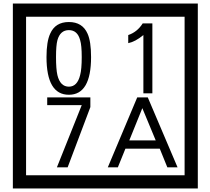

<svg xmlns="http://www.w3.org/2000/svg" viewBox="-20 -980 1195 1090"><path d="M1103 90H53V-960H1103ZM1028 15V-885H128V15ZM497 -656Q497 -442 371 -442Q244 -442 244 -656Q244 -744 265 -789Q294 -855 371 -855Q448 -855 477 -789Q497 -745 497 -656ZM444 -656Q444 -723 435 -752Q420 -809 371 -809Q322 -809 306 -752Q298 -723 298 -656Q298 -587 306 -553Q322 -488 371 -488Q419 -488 435 -554Q444 -587 444 -656ZM845 -450H794V-781Q748 -743 708 -735V-781Q759 -798 790 -847H845ZM493 -372 364 -30H303L444 -383H248V-427H493ZM988 -30H930L887 -136H692L649 -30H592L759 -427H819ZM864 -183 788 -366 714 -183Z"/></svg>

Font: Unicode BMP Fallback SIL
Style: Regular
Weight: 400
Foundry: NRSI, SIL International
Version: Version 5.1 Based on Unicode 5.1